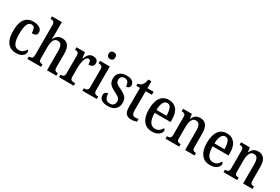

<svg xmlns="http://www.w3.org/2000/svg" viewBox="81 -1859 4331 2968"><g transform="rotate(30 2246.5 -375.0)"><path d="M248 10Q188 10 142 -17.5Q96 -45 70 -106Q44 -167 44 -265Q44 -372 70.5 -433.5Q97 -495 142.5 -521Q188 -547 244 -547Q317 -547 359.5 -519.5Q402 -492 402 -444Q402 -410 382 -394Q362 -378 311 -378Q311 -426 297.5 -460.5Q284 -495 245 -495Q216 -495 194 -474.5Q172 -454 160 -404.5Q148 -355 148 -266Q148 -160 176 -105.5Q204 -51 265 -51Q309 -51 339 -74.5Q369 -98 384 -130Q402 -117 402 -91Q402 -69 386.5 -45.5Q371 -22 337 -6Q303 10 248 10Z M452 0V-44H458Q486 -44 505.5 -56Q525 -68 525 -115V-650Q525 -679 515 -693Q505 -707 490 -711.5Q475 -716 459 -716H451V-760H628V-545Q628 -518 626.5 -491.5Q625 -465 624 -457H628Q645 -494 676 -520.5Q707 -547 760 -547Q831 -547 868 -500Q905 -453 905 -351V-116Q905 -69 921.5 -56.5Q938 -44 967 -44H969V0H802V-343Q802 -408 783.5 -443.5Q765 -479 719 -479Q670 -479 649 -434.5Q628 -390 628 -318V-111Q628 -66 646.5 -55Q665 -44 694 -44H696V0Z M1016 0V-44H1019Q1048 -44 1067.5 -56.5Q1087 -69 1087 -116V-424Q1087 -468 1068.5 -480Q1050 -492 1021 -492H1018V-536H1169L1184 -432H1188Q1206 -481 1233.5 -513.5Q1261 -546 1314 -546Q1360 -546 1381.5 -525Q1403 -504 1403 -469Q1403 -435 1381 -415.5Q1359 -396 1312 -396Q1312 -438 1303 -457Q1294 -476 1269 -476Q1248 -476 1233.5 -457Q1219 -438 1209.5 -407.5Q1200 -377 1195 -342Q1190 -307 1190 -274V-111Q1190 -67 1209 -55.5Q1228 -44 1255 -44H1279V0Z M1558 -637Q1533 -637 1516 -651Q1499 -665 1499 -698Q1499 -732 1516 -745.5Q1533 -759 1558 -759Q1582 -759 1600 -745.5Q1618 -732 1618 -698Q1618 -665 1600 -651Q1582 -637 1558 -637ZM1433 0V-44H1444Q1473 -44 1492 -56.5Q1511 -69 1511 -113V-423Q1511 -466 1493.5 -479Q1476 -492 1447 -492H1438V-536H1613V-117Q1613 -71 1631.5 -57.5Q1650 -44 1679 -44H1690V0Z M1892 10Q1816 10 1776 -17Q1736 -44 1736 -96Q1736 -134 1756 -148.5Q1776 -163 1800 -163Q1800 -108 1823 -73.5Q1846 -39 1895 -39Q1940 -39 1962 -62Q1984 -85 1984 -125Q1984 -161 1962 -182Q1940 -203 1884 -231Q1836 -254 1805.5 -276.5Q1775 -299 1760.5 -328.5Q1746 -358 1746 -401Q1746 -472 1792 -509Q1838 -546 1912 -546Q1982 -546 2016 -518Q2050 -490 2050 -452Q2050 -425 2033.5 -409Q2017 -393 1984 -393Q1984 -444 1962.5 -471Q1941 -498 1903 -498Q1866 -498 1847 -477.5Q1828 -457 1828 -423Q1828 -384 1851.5 -363.5Q1875 -343 1933 -316Q2000 -285 2033.5 -249Q2067 -213 2067 -148Q2067 -74 2021 -32Q1975 10 1892 10Z M2308 10Q2245 10 2213.5 -24.5Q2182 -59 2182 -146V-483H2117V-520Q2165 -526 2192 -559Q2205 -574 2214 -597Q2223 -620 2230 -659H2284V-536H2395V-483H2284V-147Q2284 -95 2298.5 -72Q2313 -49 2344 -49Q2361 -49 2375.5 -51.5Q2390 -54 2404 -57V-8Q2390 -2 2365 4Q2340 10 2308 10Z M2676 10Q2575 10 2521 -62Q2467 -134 2467 -264Q2467 -405 2519.5 -476Q2572 -547 2667 -547Q2755 -547 2805.5 -485.5Q2856 -424 2856 -305V-262H2571Q2573 -153 2605 -102Q2637 -51 2698 -51Q2742 -51 2771.5 -74Q2801 -97 2816 -129Q2825 -126 2832 -117Q2839 -108 2839 -94Q2839 -72 2821.5 -48Q2804 -24 2768.5 -7Q2733 10 2676 10ZM2753 -315Q2752 -395 2733 -444Q2714 -493 2669 -493Q2624 -493 2599.5 -447Q2575 -401 2573 -315Z M2917 0V-44H2923Q2953 -44 2972 -56Q2991 -68 2991 -115V-425Q2991 -469 2972.5 -480.5Q2954 -492 2926 -492H2921V-536H3078L3089 -457H3094Q3116 -506 3148 -526.5Q3180 -547 3227 -547Q3295 -547 3332 -500Q3369 -453 3369 -351V-116Q3369 -69 3385.5 -56.5Q3402 -44 3430 -44H3435V0H3267V-343Q3267 -407 3249.5 -443.5Q3232 -480 3187 -480Q3151 -480 3130.5 -457Q3110 -434 3101.5 -397Q3093 -360 3093 -318V-111Q3093 -66 3111 -55Q3129 -44 3157 -44H3162V0Z M3711 10Q3610 10 3556 -62Q3502 -134 3502 -264Q3502 -405 3554.5 -476Q3607 -547 3702 -547Q3790 -547 3840.5 -485.5Q3891 -424 3891 -305V-262H3606Q3608 -153 3640 -102Q3672 -51 3733 -51Q3777 -51 3806.5 -74Q3836 -97 3851 -129Q3860 -126 3867 -117Q3874 -108 3874 -94Q3874 -72 3856.5 -48Q3839 -24 3803.5 -7Q3768 10 3711 10ZM3788 -315Q3787 -395 3768 -444Q3749 -493 3704 -493Q3659 -493 3634.5 -447Q3610 -401 3608 -315Z M3952 0V-44H3958Q3988 -44 4007 -56Q4026 -68 4026 -115V-425Q4026 -469 4007.5 -480.5Q3989 -492 3961 -492H3956V-536H4113L4124 -457H4129Q4151 -506 4183 -526.5Q4215 -547 4262 -547Q4330 -547 4367 -500Q4404 -453 4404 -351V-116Q4404 -69 4420.5 -56.5Q4437 -44 4465 -44H4470V0H4302V-343Q4302 -407 4284.5 -443.5Q4267 -480 4222 -480Q4186 -480 4165.5 -457Q4145 -434 4136.5 -397Q4128 -360 4128 -318V-111Q4128 -66 4146 -55Q4164 -44 4192 -44H4197V0Z"/></g></svg>

Font: Noto Serif Lao Condensed Medium
Style: Regular
Weight: 500
Width: 3
Designer: Monotype Design Team
Foundry: Monotype Imaging Inc.
Version: Version 2.003; ttfautohint (v1.8.4.7-5d5b)